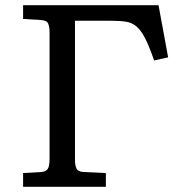

<svg xmlns="http://www.w3.org/2000/svg" viewBox="-20 -720 698 740"><path d="M69 0V-53L138 -57Q155 -58 163 -67.5Q171 -77 171 -108V-596Q171 -617 165.5 -629.5Q160 -642 135 -643L69 -647V-700H591L628 -499L574 -487Q555 -542 539 -573Q523 -604 505.5 -618.5Q488 -633 465 -636.5Q442 -640 408 -640H269V-104Q269 -82 275 -70Q281 -58 303 -57L388 -53V0Z"/></svg>

Font: Literata Variable Black
Style: Regular
Weight: 900
Designer: Latin by Veronika Burian and Jose Scaglione. Greek by Irene Vlachou. Cyrillic by Vera Evstafieva.
Foundry: TypeTogether
Version: Version 3.021